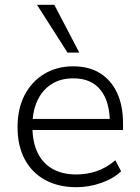

<svg xmlns="http://www.w3.org/2000/svg" viewBox="-20 -771 581 799"><path d="M298 8Q223 8 168 -22Q113 -52 83 -108Q53 -164 53 -242Q53 -318 82 -374.5Q111 -431 163.5 -463Q216 -495 284 -495Q351 -495 397 -466Q443 -437 467.5 -384Q492 -331 492 -257V-230H98V-276H455L437 -262Q437 -348 398.5 -396.5Q360 -445 285 -445Q231 -445 193 -420Q155 -395 135 -351Q115 -307 115 -249V-243Q115 -180 136.5 -135.5Q158 -91 199 -68Q240 -45 297 -45Q341 -45 381.5 -58.5Q422 -72 460 -104L484 -58Q451 -27 400.5 -9.5Q350 8 298 8ZM261 -552 134 -751H206L310 -552Z"/></svg>

Font: Nunito Sans 11pt Light
Style: Regular
Weight: 300
Version: Version 3.101;gftools[0.9.27]